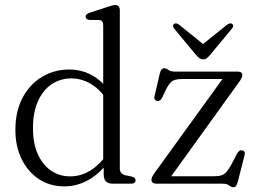

<svg xmlns="http://www.w3.org/2000/svg" viewBox="-20 -752 1050 786"><path d="M404.5 -80.5 402.5 -85.5V-648Q402.5 -659 398.5 -664.2Q394.5 -669.5 385.5 -670L345.5 -670.5Q338 -671.5 334.2 -675Q330.5 -678.5 330.5 -683.5Q330.5 -689 334.5 -693Q338.5 -697 347.5 -700L418 -723Q429 -726.5 437.2 -729Q445.5 -731.5 451.5 -731.5Q460.5 -731.5 465.5 -726Q470.5 -720.5 470.5 -710.5V-63Q470.5 -50.5 476.5 -43.8Q482.5 -37 493.5 -34.5L518.5 -29.5Q526.5 -27.5 530.8 -23.8Q535 -20 535 -14Q535 -7.5 530.2 -3.8Q525.5 0 516 0H442.5Q423 0 413.8 -9.2Q404.5 -18.5 404.5 -39.5ZM43 -220Q43 -297 72.8 -352.5Q102.5 -408 152.8 -437.8Q203 -467.5 263 -467.5Q321.5 -467.5 368.5 -436.8Q415.5 -406 441 -354L426 -327Q400 -377 359.2 -404Q318.5 -431 271 -431Q227.5 -431 192 -407.5Q156.5 -384 135.8 -338.5Q115 -293 115 -227.5Q115 -165 134.8 -121Q154.5 -77 189 -53.5Q223.5 -30 267 -30Q313 -30 352.5 -55.5Q392 -81 423 -127.5L433 -102.5Q396.5 -48 347.5 -18.5Q298.5 11 243.5 11Q185 11 139.8 -18.5Q94.5 -48 68.8 -100.2Q43 -152.5 43 -220ZM952.5 -407.5 670.5 -16 656 -30.5H856.5Q875 -30.5 886.5 -34.2Q898 -38 906.8 -47.8Q915.5 -57.5 925.5 -75.5L950.5 -123Q955.5 -131.5 960 -134.5Q964.5 -137.5 970.5 -136.5Q977.5 -136 980.5 -131Q983.5 -126 981.5 -118L954 -10Q950.5 3 946.8 8.8Q943 14.5 935.5 14.5Q927 14.5 918.2 7.2Q909.5 0 892 0H622.5Q610 0 605 -4.5Q600 -9 600 -15.5Q600 -21.5 603 -28.2Q606 -35 616 -48.5L898 -438.5L907.5 -428.5H725.5Q707.5 -428.5 696.2 -425Q685 -421.5 676.8 -412.5Q668.5 -403.5 660 -386.5L644 -353Q639.5 -344 634.8 -341Q630 -338 624 -338.5Q617.5 -339.5 614 -344.5Q610.5 -349.5 612.5 -358L633.5 -448Q637 -462.5 641.2 -467.5Q645.5 -472.5 652.5 -472.5Q661 -472.5 669.5 -465.8Q678 -459 695 -459H951Q962 -459 967 -455.2Q972 -451.5 972 -444Q972 -438.5 968.2 -431Q964.5 -423.5 952.5 -407.5ZM821.5 -563.5 713 -651Q707 -655.5 701.8 -656.2Q696.5 -657 692 -654Q688.5 -651 688.5 -645.8Q688.5 -640.5 693 -635L783 -526.5Q790 -518.5 796.5 -513.8Q803 -509 812 -509Q820.5 -509 826.5 -513.8Q832.5 -518.5 839.5 -526.5L929.5 -635Q934.5 -640.5 934.2 -645.8Q934 -651 931 -654Q927 -657 921.5 -656.2Q916 -655.5 910 -651L801 -563.5Z"/></svg>

Font: Fraunces 48pt Soft Wonky Light
Style: Regular
Weight: 300
Version: Version 1.000;[b76b70a41]